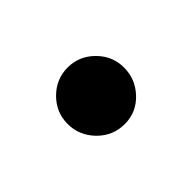

<svg xmlns="http://www.w3.org/2000/svg" viewBox="-41 -412 310 310"><g transform="rotate(-45 114.5 -257.0)"><path d="M115.2 -192.4Q87.9 -192.4 68.8 -211.9Q49.8 -231.4 49.8 -257.8Q49.8 -284.2 68.8 -303.2Q87.9 -322.3 114.3 -322.3Q140.6 -322.3 159.7 -303.2Q178.7 -284.2 178.7 -257.8Q178.7 -231.4 160.2 -211.9Q141.6 -192.4 115.2 -192.4Z"/></g></svg>

Font: Crimson
Style: Semibold
Weight: 600
Version: Version 0.8